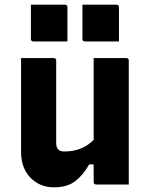

<svg xmlns="http://www.w3.org/2000/svg" viewBox="-20 -788 640 820"><path d="M209 -540Q220 -540 220 -529V-177Q220 -141 254 -141Q292 -141 323.5 -153Q355 -165 380 -191V-540H519Q530 -540 530 -529V0H391Q380 0 380 -11V-86H361Q335 -40 301 -14Q267 12 211 12Q150 12 110 -29Q70 -70 70 -140V-540ZM112 -768H257Q268 -768 268 -757V-611H123Q112 -611 112 -622ZM332 -768H477Q488 -768 488 -757V-611H343Q332 -611 332 -622Z"/></svg>

Font: Recursive Mn Lnr St XBd
Style: Regular
Weight: 800
Monospace: yes
Version: Version 1.079;hotconv 1.0.112;makeotfexe 2.5.65598; ttfautoh